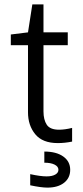

<svg xmlns="http://www.w3.org/2000/svg" viewBox="-20 -649 382 884"><path d="M108.9 -131.8V-440.9H29.8V-490.2L108.9 -500L128.9 -628.9H180.2V-500H292V-440.9H180.2V-136.2Q180.2 -97.7 195.3 -74.7Q210.4 -51.8 252 -51.8Q278.3 -51.8 312 -60.1V2.9Q278.3 9.8 246.1 9.8Q175.8 9.8 142.3 -31Q108.9 -71.8 108.9 -131.8ZM119.1 204.1V152.8Q166 163.1 194.8 163.1Q219.7 163.1 234.4 154.8Q249 146.5 249 132.8Q249 117.7 231.4 108.9Q213.9 100.1 184.1 100.1V48.8Q239.3 48.8 271.2 71.5Q303.2 94.2 303.2 132.8Q303.2 170.4 274.9 192.6Q246.6 214.8 198.2 214.8Q169.9 214.8 119.1 204.1Z"/></svg>

Font: LT Superior
Style: Regular
Weight: 400
Designer: Daniel Lyons
Foundry: LyonsType
Version: Version 1.000